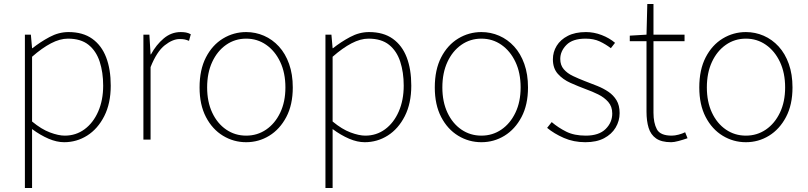

<svg xmlns="http://www.w3.org/2000/svg" viewBox="-20 -701 4058 964"><path d="M105 243V-527H135L141 -459H143Q182 -490 228.5 -515Q275 -540 324 -540Q396 -540 443 -506.5Q490 -473 513 -413Q536 -353 536 -271Q536 -182 503.5 -118Q471 -54 418 -20.5Q365 13 302 13Q265 13 224 -4.5Q183 -22 141 -53V46V243ZM305 -20Q361 -20 404.5 -52Q448 -84 473 -141Q498 -198 498 -271Q498 -338 480.5 -391.5Q463 -445 424.5 -476Q386 -507 321 -507Q281 -507 236 -483.5Q191 -460 141 -416V-91Q188 -52 231 -36Q274 -20 305 -20Z M700 0V-527H730L736 -428H738Q764 -476 802 -508Q840 -540 887 -540Q901 -540 913 -538Q925 -536 938 -529L929 -496Q916 -501 907 -503Q898 -505 882 -505Q847 -505 807 -473.5Q767 -442 736 -364V0Z M1216 13Q1153 13 1099.5 -19.5Q1046 -52 1014 -113.5Q982 -175 982 -262Q982 -351 1014 -413Q1046 -475 1099.5 -507.5Q1153 -540 1216 -540Q1263 -540 1305.5 -521.5Q1348 -503 1380.5 -467.5Q1413 -432 1431.5 -380Q1450 -328 1450 -262Q1450 -175 1417.5 -113.5Q1385 -52 1332 -19.5Q1279 13 1216 13ZM1216 -20Q1272 -20 1316.5 -50.5Q1361 -81 1387 -135.5Q1413 -190 1413 -262Q1413 -335 1387 -390Q1361 -445 1316.5 -476Q1272 -507 1216 -507Q1160 -507 1115.5 -476Q1071 -445 1045.5 -390Q1020 -335 1020 -262Q1020 -190 1045.5 -135.5Q1071 -81 1115.5 -50.5Q1160 -20 1216 -20Z M1614 243V-527H1644L1650 -459H1652Q1691 -490 1737.5 -515Q1784 -540 1833 -540Q1905 -540 1952 -506.5Q1999 -473 2022 -413Q2045 -353 2045 -271Q2045 -182 2012.5 -118Q1980 -54 1927 -20.5Q1874 13 1811 13Q1774 13 1733 -4.5Q1692 -22 1650 -53V46V243ZM1814 -20Q1870 -20 1913.5 -52Q1957 -84 1982 -141Q2007 -198 2007 -271Q2007 -338 1989.5 -391.5Q1972 -445 1933.5 -476Q1895 -507 1830 -507Q1790 -507 1745 -483.5Q1700 -460 1650 -416V-91Q1697 -52 1740 -36Q1783 -20 1814 -20Z M2397 13Q2334 13 2280.5 -19.5Q2227 -52 2195 -113.5Q2163 -175 2163 -262Q2163 -351 2195 -413Q2227 -475 2280.5 -507.5Q2334 -540 2397 -540Q2444 -540 2486.5 -521.5Q2529 -503 2561.5 -467.5Q2594 -432 2612.5 -380Q2631 -328 2631 -262Q2631 -175 2598.5 -113.5Q2566 -52 2513 -19.5Q2460 13 2397 13ZM2397 -20Q2453 -20 2497.5 -50.5Q2542 -81 2568 -135.5Q2594 -190 2594 -262Q2594 -335 2568 -390Q2542 -445 2497.5 -476Q2453 -507 2397 -507Q2341 -507 2296.5 -476Q2252 -445 2226.5 -390Q2201 -335 2201 -262Q2201 -190 2226.5 -135.5Q2252 -81 2296.5 -50.5Q2341 -20 2397 -20Z M2919 13Q2860 13 2811 -8.5Q2762 -30 2727 -59L2750 -88Q2783 -60 2823 -40Q2863 -20 2921 -20Q2987 -20 3020.5 -53Q3054 -86 3054 -131Q3054 -166 3034 -189Q3014 -212 2983.5 -227Q2953 -242 2922 -253Q2882 -268 2844 -285Q2806 -302 2781 -330Q2756 -358 2756 -403Q2756 -440 2775 -471Q2794 -502 2831 -521Q2868 -540 2922 -540Q2962 -540 3001 -525Q3040 -510 3068 -486L3047 -459Q3021 -479 2991 -493Q2961 -507 2920 -507Q2855 -507 2824 -475.5Q2793 -444 2793 -405Q2793 -374 2810.5 -353.5Q2828 -333 2856.5 -319.5Q2885 -306 2916 -294Q2948 -282 2979 -269.5Q3010 -257 3035 -240Q3060 -223 3075.5 -197.5Q3091 -172 3091 -133Q3091 -94 3071 -60.5Q3051 -27 3013 -7Q2975 13 2919 13Z M3350 13Q3301 13 3274 -6Q3247 -25 3236.5 -59.5Q3226 -94 3226 -140V-494H3142V-522L3226 -527L3230 -681H3261V-527H3417V-494H3261V-135Q3261 -84 3278 -52Q3295 -20 3353 -20Q3368 -20 3387 -25Q3406 -30 3420 -37L3432 -7Q3409 1 3386.5 7Q3364 13 3350 13Z M3725 13Q3662 13 3608.5 -19.5Q3555 -52 3523 -113.5Q3491 -175 3491 -262Q3491 -351 3523 -413Q3555 -475 3608.5 -507.5Q3662 -540 3725 -540Q3772 -540 3814.5 -521.5Q3857 -503 3889.5 -467.5Q3922 -432 3940.5 -380Q3959 -328 3959 -262Q3959 -175 3926.5 -113.5Q3894 -52 3841 -19.5Q3788 13 3725 13ZM3725 -20Q3781 -20 3825.5 -50.5Q3870 -81 3896 -135.5Q3922 -190 3922 -262Q3922 -335 3896 -390Q3870 -445 3825.5 -476Q3781 -507 3725 -507Q3669 -507 3624.5 -476Q3580 -445 3554.5 -390Q3529 -335 3529 -262Q3529 -190 3554.5 -135.5Q3580 -81 3624.5 -50.5Q3669 -20 3725 -20Z"/></svg>

Font: Noto Sans HK Thin Thin
Style: Regular
Weight: 250
Version: Version 2.004-H2;hotconv 1.0.118;makeotfexe 2.5.65603